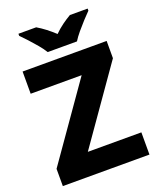

<svg xmlns="http://www.w3.org/2000/svg" viewBox="-167 -1030 928 1129"><g transform="rotate(-20 297.0 -465.5)"><path d="M569 0H27V-108L354 -575H35V-714H561V-606L234 -139H569ZM213 -771Q199 -794 176.5 -821Q154 -848 130.5 -873.5Q107 -899 88 -918V-931H199Q226 -915 251.5 -895.5Q277 -876 304 -851Q329 -876 356.5 -896Q384 -916 410 -931H521V-918Q503 -900 479.5 -874.5Q456 -849 433 -821.5Q410 -794 396 -771Z"/></g></svg>

Font: Noto Sans Gujarati UI ExtraBold
Style: Regular
Weight: 800
Designer: Jelle Bosma - Monotype Design Team, Universal Thirst
Foundry: Monotype Imaging Inc.
Version: Version 2.106; ttfautohint (v1.8.4.7-5d5b)